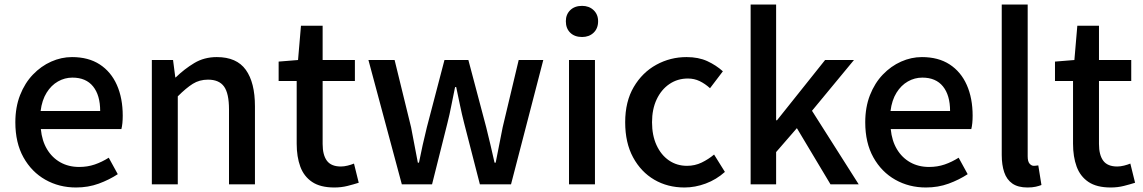

<svg xmlns="http://www.w3.org/2000/svg" viewBox="-20 -817 5067 851"><path d="M317 14Q242 14 181 -20.5Q120 -55 84 -119.5Q48 -184 48 -275Q48 -342 69 -395.5Q90 -449 126 -486.5Q162 -524 207 -544Q252 -564 299 -564Q372 -564 422 -531.5Q472 -499 498 -440.5Q524 -382 524 -304Q524 -287 522.5 -271.5Q521 -256 518 -245H161Q166 -193 188.5 -155.5Q211 -118 247.5 -97.5Q284 -77 331 -77Q368 -77 400 -88Q432 -99 462 -118L502 -45Q464 -20 417.5 -3Q371 14 317 14ZM160 -325H424Q424 -395 392.5 -434Q361 -473 301 -473Q267 -473 237 -456Q207 -439 186.5 -406Q166 -373 160 -325Z M653 0V-551H747L757 -474H759Q797 -511 841 -537.5Q885 -564 941 -564Q1029 -564 1069.5 -507.5Q1110 -451 1110 -346V0H995V-332Q995 -403 973 -433.5Q951 -464 902 -464Q864 -464 834.5 -445.5Q805 -427 768 -390V0Z M1462 14Q1400 14 1363.5 -10.5Q1327 -35 1311 -78.5Q1295 -122 1295 -180V-458H1215V-544L1301 -551L1314 -703H1410V-551H1553V-458H1410V-179Q1410 -130 1429 -104.5Q1448 -79 1491 -79Q1505 -79 1521 -83Q1537 -87 1549 -92L1570 -7Q1548 0 1520.5 7Q1493 14 1462 14Z M1761 0 1613 -551H1729L1802 -253Q1810 -213 1817 -174.5Q1824 -136 1832 -96H1837Q1845 -136 1853.5 -174.5Q1862 -213 1872 -253L1950 -551H2056L2135 -253Q2145 -213 2154 -174.5Q2163 -136 2172 -96H2177Q2185 -136 2192.5 -174.5Q2200 -213 2208 -253L2279 -551H2388L2245 0H2107L2037 -272Q2027 -311 2019 -350Q2011 -389 2002 -431H1997Q1988 -389 1980.5 -349.5Q1973 -310 1963 -271L1895 0Z M2502 0V-551H2617V0ZM2560 -653Q2527 -653 2507.5 -672Q2488 -691 2488 -723Q2488 -753 2507.5 -772Q2527 -791 2560 -791Q2591 -791 2611 -772Q2631 -753 2631 -723Q2631 -691 2611 -672Q2591 -653 2560 -653Z M3014 14Q2939 14 2880 -20.5Q2821 -55 2786 -119.5Q2751 -184 2751 -275Q2751 -367 2789 -431.5Q2827 -496 2889 -530Q2951 -564 3023 -564Q3076 -564 3115 -546Q3154 -528 3184 -501L3127 -426Q3105 -446 3081 -457.5Q3057 -469 3029 -469Q2983 -469 2947 -444.5Q2911 -420 2890.5 -376.5Q2870 -333 2870 -275Q2870 -217 2890 -173.5Q2910 -130 2945 -106Q2980 -82 3025 -82Q3060 -82 3090 -96.5Q3120 -111 3145 -132L3193 -55Q3155 -21 3108 -3.5Q3061 14 3014 14Z M3307 0V-797H3420V-284H3424L3637 -551H3765L3579 -326L3786 0H3661L3512 -249L3420 -143V0Z M4084 14Q4009 14 3948 -20.5Q3887 -55 3851 -119.5Q3815 -184 3815 -275Q3815 -342 3836 -395.5Q3857 -449 3893 -486.5Q3929 -524 3974 -544Q4019 -564 4066 -564Q4139 -564 4189 -531.5Q4239 -499 4265 -440.5Q4291 -382 4291 -304Q4291 -287 4289.5 -271.5Q4288 -256 4285 -245H3928Q3933 -193 3955.5 -155.5Q3978 -118 4014.5 -97.5Q4051 -77 4098 -77Q4135 -77 4167 -88Q4199 -99 4229 -118L4269 -45Q4231 -20 4184.5 -3Q4138 14 4084 14ZM3927 -325H4191Q4191 -395 4159.5 -434Q4128 -473 4068 -473Q4034 -473 4004 -456Q3974 -439 3953.5 -406Q3933 -373 3927 -325Z M4534 14Q4492 14 4467 -3.5Q4442 -21 4431 -53.5Q4420 -86 4420 -130V-797H4535V-124Q4535 -101 4543.5 -91.5Q4552 -82 4562 -82Q4566 -82 4570 -82.5Q4574 -83 4582 -84L4596 3Q4586 7 4571 10.5Q4556 14 4534 14Z M4903 14Q4841 14 4804.5 -10.5Q4768 -35 4752 -78.5Q4736 -122 4736 -180V-458H4656V-544L4742 -551L4755 -703H4851V-551H4994V-458H4851V-179Q4851 -130 4870 -104.5Q4889 -79 4932 -79Q4946 -79 4962 -83Q4978 -87 4990 -92L5011 -7Q4989 0 4961.5 7Q4934 14 4903 14Z"/></svg>

Font: Noto Sans HK Thin Medium
Style: Regular
Weight: 500
Version: Version 2.004-H2;hotconv 1.0.118;makeotfexe 2.5.65603